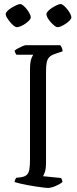

<svg xmlns="http://www.w3.org/2000/svg" viewBox="-20 -927 380 947"><path d="M215 0Q209 0 193.5 -2Q178 -4 157.5 -7Q137 -10 116 -14Q95 -18 78 -22Q61 -26 52 -29Q52 -35 55 -41Q58 -47 60 -50L85 -53Q102 -56 111.5 -64Q121 -72 124.5 -90Q128 -108 128 -140V-584Q128 -621 134.5 -637.5Q141 -654 144 -657H61Q59 -661 56.5 -664.5Q54 -668 52 -677Q57 -682 68 -688Q79 -694 90.5 -699Q102 -704 107 -704H277Q281 -700 284.5 -692.5Q288 -685 289 -674L251 -661Q233 -655 223.5 -645.5Q214 -636 210.5 -619.5Q207 -603 207 -574V-120Q207 -97 202 -80.5Q197 -64 192 -58L281 -49Q283 -47 285.5 -40.5Q288 -34 288 -29Q273 -17 252 -8.5Q231 0 215 0ZM264 -793Q257 -793 248 -800.5Q239 -808 229.5 -818.5Q220 -829 214.5 -839.5Q209 -850 209 -857Q209 -864 217 -872.5Q225 -881 237 -888.5Q249 -896 260.5 -901.5Q272 -907 279 -907Q286 -907 295 -899Q304 -891 312.5 -880.5Q321 -870 326.5 -859Q332 -848 332 -841Q332 -835 324.5 -827Q317 -819 305.5 -811Q294 -803 283 -798Q272 -793 264 -793ZM63 -793Q57 -793 48 -800Q39 -807 30 -818Q21 -829 14.5 -839.5Q8 -850 8 -857Q8 -864 16 -872.5Q24 -881 36.5 -888.5Q49 -896 61 -901.5Q73 -907 79 -907Q86 -907 95 -899.5Q104 -892 112.5 -881Q121 -870 126.5 -859Q132 -848 132 -841Q132 -835 124.5 -827Q117 -819 106 -811Q95 -803 83 -798Q71 -793 63 -793Z"/></svg>

Font: Texturina Medium 12pt ExtraLight
Style: Regular
Weight: 250
Version: Version 1.002